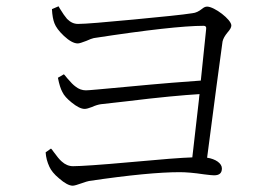

<svg xmlns="http://www.w3.org/2000/svg" viewBox="-20 -660 846 610"><path d="M211 -70C216 -70 226 -73 240 -78C251 -82 258 -84 263 -85C391 -104 487 -113 551 -113C570 -113 596 -111 629 -106C645 -104 655 -103 660 -103C677 -103 685 -110 685 -125C685 -141 665 -155 638 -159C661 -338 678 -461 687 -528C689 -537 694 -546 703 -557C711 -566 715 -573 715 -579C715 -598 661 -639 638 -639C633 -639 628 -637 622 -632C612 -624 602 -619 591 -618C560 -613 498 -607 405 -598C310 -589 251 -584 228 -584C215 -584 204 -589 193 -600C187 -607 179 -618 170 -633C168 -636 167 -639 166 -640L145 -631C146 -611 149 -596 153 -586C157 -575 167 -561 183 -546C200 -530 215 -522 227 -522C232 -522 241 -525 254 -530C265 -535 273 -538 278 -539C447 -565 564 -578 627 -578C633 -578 636 -575 635 -568C629 -508 623 -453 618 -404C574 -401 495 -395 380 -384C304 -377 262 -373 253 -373C241 -373 230 -377 220 -385C213 -390 205 -398 194 -411C189 -417 186 -421 183 -424L164 -413C168 -392 173 -377 178 -368C183 -357 193 -346 208 -334C224 -321 238 -314 249 -314C254 -314 262 -316 272 -320C283 -325 293 -328 301 -329C317 -331 344 -334 381 -338C486 -351 564 -358 614 -361C613 -357 613 -351 612 -343C602 -254 595 -193 591 -160C558 -159 493 -154 396 -145C297 -136 235 -132 212 -132C199 -132 187 -137 176 -147C169 -153 161 -163 150 -178C147 -183 144 -186 142 -188L125 -176C126 -160 130 -145 137 -130C142 -119 152 -106 168 -93C185 -78 200 -70 211 -70Z"/></svg>

Font: AllPunType Light
Style: Regular
Weight: 300
Version: 1.0